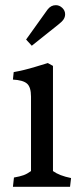

<svg xmlns="http://www.w3.org/2000/svg" viewBox="-20 -723 317 743"><path d="M100 -61V-349Q100 -386 84.5 -399.5Q69 -413 30 -415L33 -444Q73 -451 115.5 -464Q158 -477 165 -479L185 -468V-61Q210 -43 255 -34L251 0H30L34 -36Q57 -40 71 -45Q85 -50 100 -61ZM164 -686Q177 -703 196 -703Q210 -703 221 -692.5Q232 -682 232 -668Q232 -657 226 -648Q220 -639 207 -629L103 -546L81 -570Z"/></svg>

Font: Caladea
Style: Regular
Weight: 400
Designer: Carolina Giovagnoli and Andres Torresi
Foundry: Carolina Giovagnoli & Andres Torresi
Version: Version 1.001